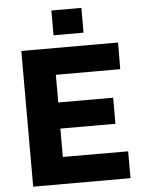

<svg xmlns="http://www.w3.org/2000/svg" viewBox="-61 -971 762 1019"><g transform="rotate(-5 320.5 -461.5)"><path d="M74 0V-723H589.5L588.5 -581H245.5V-433.5H538V-294.5H244.5V-143.5L592.5 -143V0ZM251.5 -791V-923H411.5V-791Z"/></g></svg>

Font: Public Sans ExtraBold
Style: Regular
Weight: 800
Designer: The Public Sans Project Authors: Dan O. Williams and USWDS (Libre Franklin designed by Pablo Impallari and Rodrigo Fuenz
Version: Version 1.007